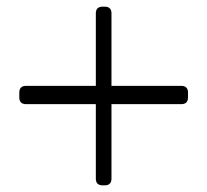

<svg xmlns="http://www.w3.org/2000/svg" viewBox="-20 -645 623 577"><path d="M268 -605V-387H58C45 -387 38 -380 38 -367V-352C38 -339 45 -332 58 -332H268V-108C268 -95 275 -88 288 -88H295C308 -88 315 -95 315 -108V-332H525C538 -332 545 -339 545 -352V-367C545 -380 538 -387 525 -387H315V-605C315 -618 308 -625 295 -625H288C275 -625 268 -618 268 -605Z"/></svg>

Font: 寒蝉锦书宋 Text
Style: Regular
Weight: 400
Designer: 寒蝉锦书宋{Warren} 思源宋体{Ryoko NISHIZUKA 西塚涼子 (kana & ideographs); Frank Grießhammer (Latin, Greek & Cyrillic); Wenlong ZHANG 
Foundry: Adobe & ChillType
Version: Version 2.000;Glyphs 3.1.1 (3135)